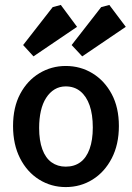

<svg xmlns="http://www.w3.org/2000/svg" viewBox="-20 -756 536 780"><path d="M247 4Q188 4 139 -26.5Q90 -57 61.5 -113Q33 -169 33 -244Q33 -320 62 -374.5Q91 -429 140 -458.5Q189 -488 247 -488Q307 -488 356 -458Q405 -428 434 -373.5Q463 -319 463 -244Q463 -169 434 -113Q405 -57 356 -26.5Q307 4 247 4ZM247 -79Q282 -79 306.5 -97Q331 -115 344 -151Q357 -187 357 -238Q357 -291 344 -328Q331 -365 306.5 -385Q282 -405 247 -405Q222 -405 202 -393Q182 -381 167.5 -358.5Q153 -336 146 -305Q139 -274 139 -236Q139 -185 152 -149.5Q165 -114 189.5 -96.5Q214 -79 247 -79ZM116 -527 74 -573 194 -727 227 -736 293 -647ZM314 -527 271 -573 391 -727 424 -736 491 -647Z"/></svg>

Font: Kreon Light Medium
Style: Regular
Weight: 500
Version: Version 2.002